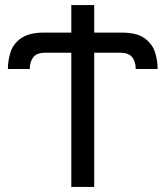

<svg xmlns="http://www.w3.org/2000/svg" viewBox="-20 -734 650 754"><path d="M260 0V-527H158Q125 -527 111 -509.5Q97 -492 97 -463H11Q11 -497 21.5 -529.5Q32 -562 63 -584Q94 -606 153 -606H260V-714H350V-606H457Q517 -606 547.5 -584Q578 -562 588.5 -529.5Q599 -497 599 -463H513Q513 -492 499 -509.5Q485 -527 452 -527H350V0Z"/></svg>

Font: Go Noto Current
Style: Regular
Weight: 400
Designer: Monotype Design Team
Foundry: Monotype Imaging Inc.
Version: Version 2.007; ttfautohint (v1.8) -l 8 -r 50 -G 200 -x 14 -D